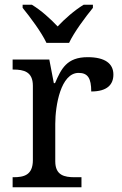

<svg xmlns="http://www.w3.org/2000/svg" viewBox="-20 -786 511 806"><path d="M175 -606H270C291 -651 339 -715 370 -753V-766H331C293 -743 252 -707 222 -675C192 -707 152 -743 114 -766H75V-753C106 -715 154 -651 175 -606ZM33 0H322V-42H294C250 -42 212 -50 212 -109V-266C212 -343 235 -480 310 -480C349 -480 363 -457 363 -402C430 -402 456 -431 456 -473C456 -519 421 -546 348 -546C260 -546 237 -497 211 -437H206L187 -536H33V-494H36C80 -494 118 -485 118 -426V-114C118 -51 81 -42 36 -42H33Z"/></svg>

Font: Noto Serif Thai
Style: Regular
Weight: 400
Designer: Monotype Design Team
Foundry: Monotype Imaging Inc.
Version: Version 1.901